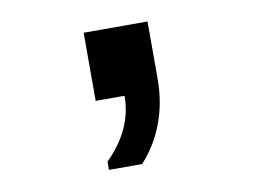

<svg xmlns="http://www.w3.org/2000/svg" viewBox="-52 -263 704 530"><g transform="rotate(-10 300.0 1.5)"><path d="M214 194V171Q254 131 273 88.5Q292 46 292 0H211V-191H390V-30Q390 35 369 92Q348 149 307 194Z"/></g></svg>

Font: Chivo Mono ExtraBold
Style: Regular
Weight: 800
Monospace: yes
Designer: Hector Gatti
Foundry: Omnibus-Type
Version: Version 1.008